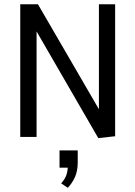

<svg xmlns="http://www.w3.org/2000/svg" viewBox="-20 -647 640 907"><path d="M444.3 5.4 152.8 -498.5V0H75.7V-627H159.2L447.3 -130.9V-627H523.9V-3.4ZM300.3 240.2 269 219.2Q288.1 198.2 294.9 175.8Q299.3 159.7 300.3 145H261.2V63.5H347.2V119.6Q347.2 160.2 334.5 188.7Q321.8 217.3 300.3 240.2Z"/></svg>

Font: Anaheim Medium
Style: Regular
Weight: 500
Version: Version 2.001